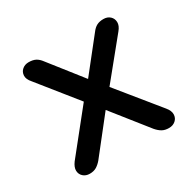

<svg xmlns="http://www.w3.org/2000/svg" viewBox="-117 -622 768 756"><g transform="rotate(-30 267.0 -244.5)"><path d="M88 6Q70 6 58.5 -4.5Q47 -15 46.5 -31Q46 -47 60 -66L229 -277V-227L71 -424Q55 -442 56 -458.5Q57 -475 69 -485Q81 -495 98 -495Q117 -495 129.5 -488.5Q142 -482 153 -467L286 -298H250L384 -467Q395 -482 407.5 -488.5Q420 -495 438 -495Q456 -495 467.5 -484.5Q479 -474 479.5 -457.5Q480 -441 465 -423L307 -229V-274L476 -66Q491 -48 490.5 -31.5Q490 -15 478 -4.5Q466 6 448 6Q430 6 417.5 -1Q405 -8 393 -22L250 -202H284L142 -22Q131 -9 118.5 -1.5Q106 6 88 6Z"/></g></svg>

Font: Nunito ExtraLight SemiBold
Style: Regular
Weight: 600
Version: Version 3.602